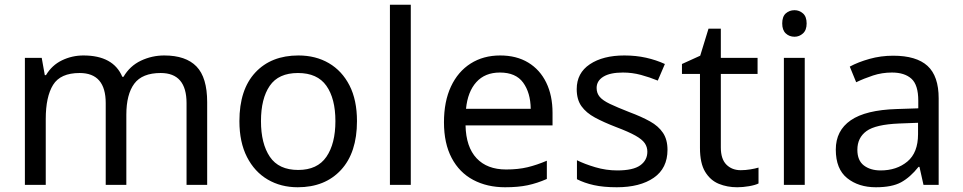

<svg xmlns="http://www.w3.org/2000/svg" viewBox="-20 -780 4061 810"><path d="M673 -546Q764 -546 809 -499.5Q854 -453 854 -349V0H767V-345Q767 -472 658 -472Q580 -472 546.5 -427Q513 -382 513 -296V0H426V-345Q426 -472 316 -472Q235 -472 204 -422Q173 -372 173 -278V0H85V-536H156L169 -463H174Q199 -505 241.5 -525.5Q284 -546 332 -546Q458 -546 496 -456H501Q528 -502 574.5 -524Q621 -546 673 -546Z M1486 -269Q1486 -136 1418.5 -63Q1351 10 1236 10Q1165 10 1109.5 -22.5Q1054 -55 1022 -117.5Q990 -180 990 -269Q990 -402 1057 -474Q1124 -546 1239 -546Q1312 -546 1367.5 -513.5Q1423 -481 1454.5 -419.5Q1486 -358 1486 -269ZM1081 -269Q1081 -174 1118.5 -118.5Q1156 -63 1238 -63Q1319 -63 1357 -118.5Q1395 -174 1395 -269Q1395 -364 1357 -418Q1319 -472 1237 -472Q1155 -472 1118 -418Q1081 -364 1081 -269Z M1713 0H1625V-760H1713Z M2090 -546Q2159 -546 2208.5 -516Q2258 -486 2284.5 -431.5Q2311 -377 2311 -304V-251H1944Q1946 -160 1990.5 -112.5Q2035 -65 2115 -65Q2166 -65 2205.5 -74.5Q2245 -84 2287 -102V-25Q2246 -7 2206 1.5Q2166 10 2111 10Q2035 10 1976.5 -21Q1918 -52 1885.5 -113.5Q1853 -175 1853 -264Q1853 -352 1882.5 -415Q1912 -478 1965.5 -512Q2019 -546 2090 -546ZM2089 -474Q2026 -474 1989.5 -433.5Q1953 -393 1946 -321H2219Q2218 -389 2187 -431.5Q2156 -474 2089 -474Z M2796 -148Q2796 -70 2738 -30Q2680 10 2582 10Q2526 10 2485.5 1Q2445 -8 2414 -24V-104Q2446 -88 2491.5 -74.5Q2537 -61 2584 -61Q2651 -61 2681 -82.5Q2711 -104 2711 -140Q2711 -160 2700 -176Q2689 -192 2660.5 -208Q2632 -224 2579 -244Q2527 -264 2490 -284Q2453 -304 2433 -332Q2413 -360 2413 -404Q2413 -472 2468.5 -509Q2524 -546 2614 -546Q2663 -546 2705.5 -536.5Q2748 -527 2785 -510L2755 -440Q2721 -454 2684 -464Q2647 -474 2608 -474Q2554 -474 2525.5 -456.5Q2497 -439 2497 -409Q2497 -387 2510 -371.5Q2523 -356 2553.5 -341.5Q2584 -327 2635 -307Q2686 -288 2722 -268Q2758 -248 2777 -219.5Q2796 -191 2796 -148Z M3105 -62Q3125 -62 3146 -65.5Q3167 -69 3180 -73V-6Q3166 1 3140 5.5Q3114 10 3090 10Q3048 10 3012.5 -4.5Q2977 -19 2955 -55Q2933 -91 2933 -156V-468H2857V-510L2934 -545L2969 -659H3021V-536H3176V-468H3021V-158Q3021 -109 3044.5 -85.5Q3068 -62 3105 -62Z M3332 -737Q3352 -737 3367.5 -723.5Q3383 -710 3383 -681Q3383 -653 3367.5 -639Q3352 -625 3332 -625Q3310 -625 3295 -639Q3280 -653 3280 -681Q3280 -710 3295 -723.5Q3310 -737 3332 -737ZM3375 -536V0H3287V-536Z M3748 -545Q3846 -545 3893 -502Q3940 -459 3940 -365V0H3876L3859 -76H3855Q3820 -32 3781.5 -11Q3743 10 3675 10Q3602 10 3554 -28.5Q3506 -67 3506 -149Q3506 -229 3569 -272.5Q3632 -316 3763 -320L3854 -323V-355Q3854 -422 3825 -448Q3796 -474 3743 -474Q3701 -474 3663 -461.5Q3625 -449 3592 -433L3565 -499Q3600 -518 3648 -531.5Q3696 -545 3748 -545ZM3853 -262 3774 -259Q3674 -255 3635.5 -227Q3597 -199 3597 -148Q3597 -103 3624.5 -82Q3652 -61 3695 -61Q3763 -61 3808 -98.5Q3853 -136 3853 -214Z"/></svg>

Font: Noto IKEA Simplified Chinese
Style: Regular
Weight: 400
Designer: Monotype Design Team
Foundry: Monotype Imaging Inc.
Version: Version 1.100